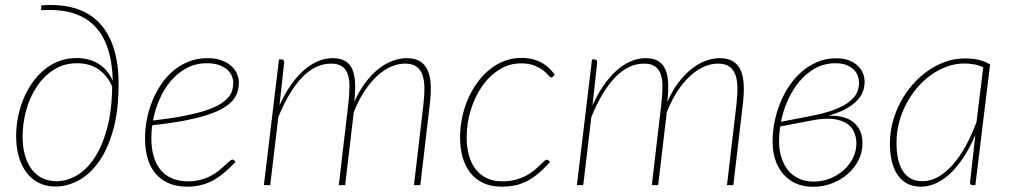

<svg xmlns="http://www.w3.org/2000/svg" viewBox="-20 -729 3978 756"><path d="M143 -708Q295 -719 371 -639Q447 -559 447 -397Q447 -294.5 426 -218.8Q405 -143 370 -93.2Q335 -43.5 290.2 -19Q245.5 5.5 198 5.5Q163 5.5 134.5 -8.2Q106 -22 85.8 -47.8Q65.5 -73.5 54.5 -110.5Q43.5 -147.5 43.5 -193.5Q43.5 -230 50.8 -267.2Q58 -304.5 72 -338.5Q86 -372.5 106.5 -402Q127 -431.5 153.2 -453.5Q179.5 -475.5 211.5 -488Q243.5 -500.5 281 -500.5Q330.5 -500.5 367.8 -477.8Q405 -455 424 -410.5Q422.5 -482.5 405 -536.5Q387.5 -590.5 353.5 -625.8Q319.5 -661 268.2 -677Q217 -693 147.5 -689Q143 -689 141.8 -691.2Q140.5 -693.5 141.5 -696.5ZM202 -15.5Q242.5 -15.5 281.5 -37.8Q320.5 -60 351.2 -106Q382 -152 401.2 -222Q420.5 -292 421.5 -388Q404.5 -429.5 369.5 -454.8Q334.5 -480 283 -480Q232 -480 192 -454.5Q152 -429 124.8 -387.8Q97.5 -346.5 83.2 -295Q69 -243.5 69 -191.5Q69 -148 79 -115.2Q89 -82.5 106.5 -60.2Q124 -38 148.5 -26.8Q173 -15.5 202 -15.5Z M920.5 -405.5Q920.5 -385.5 915.2 -367.5Q910 -349.5 896 -333.2Q882 -317 857.8 -302.8Q833.5 -288.5 795.5 -276.2Q757.5 -264 704.2 -253.8Q651 -243.5 579.5 -236Q577.5 -223 576.8 -210.2Q576 -197.5 576 -184.5Q576 -145 585 -113.8Q594 -82.5 612 -60.5Q630 -38.5 657.2 -26.8Q684.5 -15 720.5 -15Q748 -15 770.5 -21.2Q793 -27.5 811 -37Q829 -46.5 842.5 -57.8Q856 -69 866.2 -78.5Q876.5 -88 883.5 -94.2Q890.5 -100.5 895.5 -100.5Q899.5 -100.5 902.5 -97.5L907.5 -91.5Q883.5 -66 861 -47.5Q838.5 -29 815.5 -17Q792.5 -5 768.2 0.5Q744 6 716.5 6Q676 6 645 -7.2Q614 -20.5 593 -45Q572 -69.5 561.5 -104.8Q551 -140 551 -184Q551 -221 558.2 -258.8Q565.5 -296.5 579.8 -331.5Q594 -366.5 614.8 -397.2Q635.5 -428 662.8 -450.8Q690 -473.5 723.5 -486.8Q757 -500 796 -500Q831.5 -500 855.5 -490.2Q879.5 -480.5 894 -466Q908.5 -451.5 914.5 -435Q920.5 -418.5 920.5 -405.5ZM795 -480Q750.5 -480 715 -461Q679.5 -442 652.8 -410.5Q626 -379 608.2 -338.2Q590.5 -297.5 582.5 -254.5Q652 -262.5 702.5 -272.2Q753 -282 788.2 -293.5Q823.5 -305 845 -318Q866.5 -331 878.5 -345Q890.5 -359 894.5 -374Q898.5 -389 898.5 -404.5Q898.5 -416 893.2 -429.2Q888 -442.5 875.8 -453.8Q863.5 -465 843.8 -472.5Q824 -480 795 -480Z M1019 0 1078.5 -495H1088.5Q1094 -495 1096.5 -491.5Q1099 -488 1099 -483.5L1080.5 -314Q1100 -357.5 1123.8 -392Q1147.5 -426.5 1174.2 -450.5Q1201 -474.5 1230.2 -487.2Q1259.5 -500 1290 -500Q1320.5 -500 1339.5 -488.5Q1358.5 -477 1367.8 -454.8Q1377 -432.5 1378.2 -400.5Q1379.5 -368.5 1375 -327.5Q1394 -371 1418.5 -403.5Q1443 -436 1470.2 -457.5Q1497.5 -479 1526 -489.5Q1554.5 -500 1581.5 -500Q1613.5 -500 1633.8 -487.5Q1654 -475 1664.2 -451.5Q1674.5 -428 1676 -393.8Q1677.5 -359.5 1672 -315.5L1635 0H1610L1647 -315.5Q1651.5 -354.5 1651 -384.8Q1650.5 -415 1642.8 -435.8Q1635 -456.5 1618.5 -467.5Q1602 -478.5 1574.5 -478.5Q1548.5 -478.5 1521 -467Q1493.5 -455.5 1467.2 -432Q1441 -408.5 1416.8 -372.5Q1392.5 -336.5 1373 -287.5L1339 0H1314L1351 -315.5Q1355.5 -354.5 1356 -384.8Q1356.5 -415 1349.5 -435.8Q1342.5 -456.5 1326.8 -467.5Q1311 -478.5 1283.5 -478.5Q1221.5 -478.5 1169.5 -424.2Q1117.5 -370 1076 -268.5L1044 0Z M2145.5 -91Q2118.5 -61 2094.8 -42Q2071 -23 2048.2 -12.5Q2025.5 -2 2003 2Q1980.5 6 1955.5 6Q1913 6 1882.2 -8.8Q1851.5 -23.5 1831.2 -49.5Q1811 -75.5 1801.2 -111Q1791.5 -146.5 1791.5 -188Q1791.5 -227 1799.5 -265.5Q1807.5 -304 1822.5 -338.8Q1837.5 -373.5 1859 -403.2Q1880.5 -433 1907.2 -454.8Q1934 -476.5 1965.5 -488.8Q1997 -501 2032.5 -501Q2056.5 -501 2076.2 -496.2Q2096 -491.5 2112 -482.8Q2128 -474 2140.8 -462Q2153.5 -450 2164.5 -435L2157.5 -427Q2154.5 -424 2150 -424Q2146 -424 2139 -432.8Q2132 -441.5 2118.8 -451.8Q2105.5 -462 2084.5 -470.8Q2063.5 -479.5 2031.5 -479.5Q1985.5 -479.5 1946.2 -455Q1907 -430.5 1878.5 -389.8Q1850 -349 1833.8 -296.2Q1817.5 -243.5 1817.5 -187.5Q1817.5 -151 1825.8 -119.5Q1834 -88 1851.2 -64.8Q1868.5 -41.5 1895 -28.2Q1921.5 -15 1958.5 -15Q1987.5 -15 2010.2 -21.2Q2033 -27.5 2051 -37Q2069 -46.5 2082.2 -57.5Q2095.5 -68.5 2105.2 -78Q2115 -87.5 2121.8 -93.8Q2128.5 -100 2133 -100Q2137.5 -100 2140.5 -97L2145.5 -91Z M2251.5 0 2311 -495H2321Q2326.5 -495 2329 -491.5Q2331.5 -488 2331.5 -483.5L2313 -314Q2332.5 -357.5 2356.2 -392Q2380 -426.5 2406.8 -450.5Q2433.5 -474.5 2462.8 -487.2Q2492 -500 2522.5 -500Q2553 -500 2572 -488.5Q2591 -477 2600.2 -454.8Q2609.5 -432.5 2610.8 -400.5Q2612 -368.5 2607.5 -327.5Q2626.5 -371 2651 -403.5Q2675.5 -436 2702.8 -457.5Q2730 -479 2758.5 -489.5Q2787 -500 2814 -500Q2846 -500 2866.2 -487.5Q2886.5 -475 2896.8 -451.5Q2907 -428 2908.5 -393.8Q2910 -359.5 2904.5 -315.5L2867.5 0H2842.5L2879.5 -315.5Q2884 -354.5 2883.5 -384.8Q2883 -415 2875.2 -435.8Q2867.5 -456.5 2851 -467.5Q2834.5 -478.5 2807 -478.5Q2781 -478.5 2753.5 -467Q2726 -455.5 2699.8 -432Q2673.5 -408.5 2649.2 -372.5Q2625 -336.5 2605.5 -287.5L2571.5 0H2546.5L2583.5 -315.5Q2588 -354.5 2588.5 -384.8Q2589 -415 2582 -435.8Q2575 -456.5 2559.2 -467.5Q2543.5 -478.5 2516 -478.5Q2454 -478.5 2402 -424.2Q2350 -370 2308.5 -268.5L2276.5 0Z M3384.5 -407Q3384.5 -388 3377.8 -369Q3371 -350 3354.5 -332.8Q3338 -315.5 3310.5 -300.2Q3283 -285 3241 -273.5Q3309 -275.5 3342.8 -245.8Q3376.5 -216 3376 -164Q3376 -129 3360.2 -98Q3344.5 -67 3317.8 -43.8Q3291 -20.5 3256 -7Q3221 6.5 3182 6.5Q3142.5 6.5 3112.8 -7.2Q3083 -21 3062.8 -45Q3042.5 -69 3032.2 -101.5Q3022 -134 3022 -171Q3022 -210 3030 -249.8Q3038 -289.5 3053 -326Q3068 -362.5 3090 -394.2Q3112 -426 3139.8 -449.2Q3167.5 -472.5 3200.8 -486Q3234 -499.5 3272 -499.5Q3303 -499.5 3324.2 -490.8Q3345.5 -482 3359 -468.5Q3372.5 -455 3378.5 -438.8Q3384.5 -422.5 3384.5 -407ZM3052 -231Q3047.5 -202.5 3047.5 -173.5Q3047.5 -140 3056.2 -110.8Q3065 -81.5 3082 -60Q3099 -38.5 3124.5 -26.2Q3150 -14 3184 -14Q3217.5 -14 3247.8 -26Q3278 -38 3301.2 -58.5Q3324.5 -79 3338.2 -106.2Q3352 -133.5 3352 -164Q3352 -188 3343.2 -208.5Q3334.5 -229 3314.5 -242.5Q3294.5 -256 3261.5 -260.2Q3228.5 -264.5 3180 -255.5ZM3269 -480Q3226.5 -480 3191.2 -460.8Q3156 -441.5 3128.8 -409.5Q3101.5 -377.5 3082.8 -336Q3064 -294.5 3055 -249.5L3166 -271Q3230 -283 3268.8 -298.5Q3307.5 -314 3328.2 -331.8Q3349 -349.5 3355.8 -368Q3362.5 -386.5 3362.5 -404Q3362.5 -416 3358 -429.2Q3353.5 -442.5 3342.8 -453.8Q3332 -465 3314 -472.5Q3296 -480 3269 -480Z M3820.5 0H3809.5Q3803.5 0 3801.5 -3.8Q3799.5 -7.5 3799.5 -11.5L3820.5 -198Q3801.5 -153 3777.8 -115.5Q3754 -78 3726.8 -51Q3699.5 -24 3669 -9Q3638.5 6 3606.5 6Q3574.5 6 3551.5 -6.5Q3528.5 -19 3513.5 -41.5Q3498.5 -64 3491.2 -95.2Q3484 -126.5 3484 -164.5Q3484 -207 3495 -248.2Q3506 -289.5 3525.8 -326.8Q3545.5 -364 3573 -395.5Q3600.5 -427 3633.2 -450Q3666 -473 3703 -486Q3740 -499 3779.5 -499Q3808 -499 3831.8 -493.8Q3855.5 -488.5 3878.5 -475.5ZM3612.5 -15.5Q3643.5 -15.5 3673.2 -32Q3703 -48.5 3730.2 -79Q3757.5 -109.5 3781.5 -152.5Q3805.5 -195.5 3825 -248.5L3851.5 -464Q3834.5 -472 3816 -475.5Q3797.5 -479 3777.5 -479Q3742.5 -479 3709 -467Q3675.5 -455 3645.8 -433.8Q3616 -412.5 3591.2 -383.2Q3566.5 -354 3548.2 -319.5Q3530 -285 3520 -246.2Q3510 -207.5 3510 -167.5Q3510 -132 3516 -104Q3522 -76 3534.5 -56.2Q3547 -36.5 3566.2 -26Q3585.5 -15.5 3612.5 -15.5Z"/></svg>

Font: Lato Thin
Style: Italic
Weight: 200
Italic angle: -7°
Designer: Lukasz Dziedzic
Foundry: tyPoland Lukasz Dziedzic
Version: Version 2.007; 2014-02-27